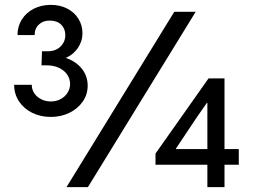

<svg xmlns="http://www.w3.org/2000/svg" viewBox="-20 -768 1040 788"><path d="M38.1 -419.9H110.4Q110.4 -400.4 121.1 -384.8Q131.8 -369.1 149.7 -360.4Q167.5 -351.6 188.5 -351.6Q210.9 -351.6 229 -361.3Q247.1 -371.1 257.3 -387.5Q267.6 -403.8 267.6 -423.8Q267.6 -444.3 255.9 -461.7Q244.1 -479 222.2 -489.5Q200.2 -500 169.9 -500H150.4L152.3 -557.6H175.8Q208.5 -557.6 228.3 -576.9Q248 -596.2 248 -624Q248 -650.4 231 -667Q213.9 -683.6 183.6 -683.6Q156.7 -683.6 139.4 -667.2Q122.1 -650.9 122.1 -624H51.8Q51.8 -659.7 69.6 -688Q87.4 -716.3 118.7 -732.2Q149.9 -748 188.5 -748Q226.6 -748 256.1 -732.7Q285.6 -717.3 302 -690.7Q318.4 -664.1 318.4 -631.8Q318.4 -598.6 299.8 -571.3Q281.2 -543.9 250 -530.3Q291 -516.6 315.4 -486.6Q339.8 -456.5 339.8 -416Q339.8 -380.4 319.6 -351.1Q299.3 -321.8 264.6 -304.9Q230 -288.1 188.5 -288.1Q146.5 -288.1 112.3 -304.9Q78.1 -321.8 58.1 -351.8Q38.1 -381.8 38.1 -419.9ZM695.3 -719.7H783.2L340.8 0H252.9ZM831.1 -91.8H618.2V-137.7L835.9 -446.3H901.4V-156.2H960V-91.8H901.4V0H831.1ZM831.1 -156.2V-345.7H829.1L790 -290L702.1 -158.2V-156.2Z"/></svg>

Font: Reddit Sans Fudge
Style: Regular
Weight: 400
Designer: Stephen Hutchings
Foundry: Reddit
Version: Version 1.011